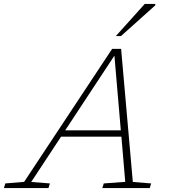

<svg xmlns="http://www.w3.org/2000/svg" viewBox="-85 -955 858 975"><path d="M589.5 -31 682.5 -23.5 675.5 0H434.5L442 -23.5L551 -31.5L531.5 -261H225L73.5 -31L168.5 -23.5L161 0H-65L-58 -23.5L37.5 -31.5L484.5 -707H530ZM246 -293H528.5L496 -672.5ZM503.5 -772 650 -935H704.5L702.5 -927L529.5 -772Z"/></svg>

Font: Newsreader 6pt ExtraLight
Style: Italic
Weight: 275
Italic angle: -17°
Designer: Hugues Gentile
Foundry: Production Type
Version: Version 1.003; ttfautohint (v1.8.3)